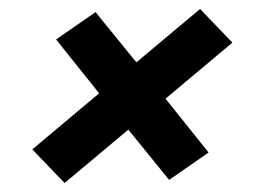

<svg xmlns="http://www.w3.org/2000/svg" viewBox="-20 -539 590 428"><path d="M124 -131 52 -206 201 -331 105 -451 193 -512 284 -400 426 -519 498 -444 349 -319 445 -199 357 -138 266 -250Z"/></svg>

Font: Lode Term
Style: Bold Italic
Weight: 700
Italic angle: -11°
Monospace: yes
Designer: Belleve Invis
Foundry: Belleve Invis
Version: Version 29.2.0